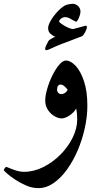

<svg xmlns="http://www.w3.org/2000/svg" viewBox="-71 -660 512 1006"><path d="M386.7 -106.4Q386.7 -49.8 373.5 10.5Q360.4 70.8 336.4 127Q312.5 183.1 280.3 228Q248 272.9 209.7 299.3Q171.4 325.7 129.4 325.7Q97.7 325.7 65.9 312Q34.2 298.3 7.6 280.5Q-19 262.7 -35.2 248Q-51.3 233.4 -51.3 231.4Q-51.3 228.5 -46.1 221.4Q-41 214.4 -39.1 214.4Q-36.6 214.4 -21.7 220.7Q-6.8 227.1 13.9 233.6Q34.7 240.2 55.2 240.2Q106 240.2 155.5 215.6Q205.1 190.9 245.4 150.4Q285.6 109.9 309.6 61.5Q333.5 13.2 333.5 -34.7Q333.5 -66.9 328.6 -91.3Q314.5 -68.4 291.7 -54Q269 -39.6 251.5 -39.6Q234.4 -39.6 214.4 -51.3Q194.3 -63 180.2 -84Q166 -105 166 -133.3Q166 -159.2 176.3 -194.6Q186.5 -230 203.1 -263.9Q219.7 -297.9 238.8 -320.3Q257.8 -342.8 274.4 -342.8Q298.8 -342.8 325 -315.4Q351.1 -288.1 368.9 -235.1Q386.7 -182.1 386.7 -106.4ZM283.7 -189.5Q276.9 -198.7 266.8 -207.8Q256.8 -216.8 246.6 -216.8Q228 -216.8 228 -188Q228 -180.7 234.1 -173.8Q240.2 -167 249.5 -167Q260.7 -167 270.3 -173.8Q279.8 -180.7 283.7 -189.5ZM384.3 -517.1Q384.3 -512.7 379.9 -501.7Q375.5 -490.7 368.9 -481Q362.3 -471.2 355.5 -468.8Q350.1 -467.3 332.8 -460.4Q315.4 -453.6 293.7 -445.3Q272 -437 253.4 -430.2Q220.7 -417.5 199.5 -407.2Q178.2 -397 172.9 -397Q165.5 -397 165.5 -404.8Q165.5 -411.1 173.3 -427Q181.2 -442.9 184.1 -447.3Q188 -451.7 200.7 -458.7Q213.4 -465.8 218.3 -467.3Q208.5 -470.7 194.8 -481.9Q181.2 -493.2 181.2 -512.2Q181.2 -525.9 190.2 -543.5Q199.2 -561 211.9 -577.4Q224.6 -593.8 234.9 -604Q260.7 -629.9 278.8 -635Q296.9 -640.1 310.5 -640.1Q325.2 -640.1 337.9 -628.4Q350.6 -616.7 350.6 -599.6Q350.6 -590.3 346.4 -577.6Q342.3 -564.9 336.9 -555.7Q331.5 -546.4 328.1 -546.4Q324.7 -546.4 314.7 -552.5Q304.7 -558.6 292.7 -564.5Q280.8 -570.3 271.5 -570.3Q258.3 -570.3 248.5 -562.3Q238.8 -554.2 238.8 -546.4Q238.8 -543.9 251.7 -534.7Q264.6 -525.4 282 -516.8Q299.3 -508.3 312.5 -507.8Q329.1 -511.7 351.6 -518.3Q374 -524.9 377.9 -525.4Q384.3 -525.4 384.3 -517.1Z"/></svg>

Font: Scheherazade New SemiBold
Style: Regular
Weight: 600
Designer: SIL International
Foundry: SIL International
Version: Version 4.000